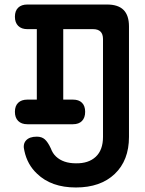

<svg xmlns="http://www.w3.org/2000/svg" viewBox="-20 -750 640 850"><path d="M101 -621Q75 -621 60.5 -635.5Q46 -650 46 -676Q46 -702 60.5 -716Q75 -730 101 -730H454Q503 -730 527 -706Q551 -682 551 -633V-144Q551 -40 488 20Q425 80 316 80Q207 80 144 19Q101 -21 88 -82Q80 -111 95 -128Q110 -145 143 -145Q165 -145 178.5 -133Q192 -121 205 -93Q213 -71 228 -57Q260 -27 316 -27Q372 -26 404 -56Q436 -86 436 -144V-577Q436 -599 425 -610Q414 -621 392 -621H260V-309H303Q329 -309 343 -295Q357 -281 357 -255Q357 -229 343 -214.5Q329 -200 303 -200H101Q75 -200 60.5 -214.5Q46 -229 46 -255Q46 -281 60.5 -295Q75 -309 101 -309H143V-621Z"/></svg>

Font: Maple Mono NL SemiBold
Style: Regular
Weight: 600
Monospace: yes
Designer: subframe7536
Version: Version 7.000